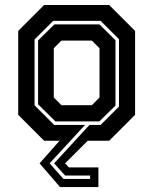

<svg xmlns="http://www.w3.org/2000/svg" viewBox="-20 -560 610 764"><path d="M195.5 -63H380.5L453.5 -136V-404L380.5 -477H191.5L117.5 -403V-141ZM200.5 -77 131.5 -145V-399L196.5 -463H375.5L439.5 -400V-140L375.5 -77ZM224.5 -141.5H345.5L376 -172V-368L345.5 -398.5H224.5L194 -368V-172ZM318.5 -63 177.5 90 232.5 152H338.5V138.5H239L195.5 90L336 -63ZM414.5 -540 517.5 -437V-103L414.5 0H329L239 90L254 106H371.5V184.5H219L137.5 90L217 0H155.5L52.5 -103V-437L155.5 -540Z"/></svg>

Font: Tourney Thin
Style: Bold
Weight: 700
Version: Version 1.015